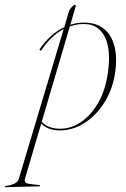

<svg xmlns="http://www.w3.org/2000/svg" viewBox="-126 -531 522 796"><path d="M47 -325Q44 -320.5 40.5 -322Q36.5 -325 39.5 -328.5Q61 -360 86.8 -382.8Q112.5 -405.5 140.5 -418.5L160 -484.5Q162.5 -492 171 -501.5Q179.5 -511 184.5 -511Q190 -511 187 -501.5L165.5 -428.5Q202.5 -440.5 239.5 -436.5Q304.5 -430 333.8 -377Q363 -324 352.5 -238.5Q343.5 -165.5 308.2 -108.5Q273 -51.5 222 -19.8Q171 12 115 9.5Q69 7 45 -19L-22.5 210Q-28 228.5 -4 231.5L37.5 236.5Q40.5 236.5 40.5 239Q40.5 241.5 37 241.5L-102 245Q-106 245 -106 243Q-106 240.5 -102 240Q-55 233.5 -48.5 212L138 -410.5Q113 -397.5 90 -376.2Q67 -355 47 -325ZM115.5 2.5Q164 5 207.5 -23.5Q251 -52 281.8 -106Q312.5 -160 322 -234.5Q334 -325.5 309.8 -375.5Q285.5 -425.5 237 -430.5Q200 -434.5 163.5 -421.5L47 -26Q59 -12.5 77 -5.5Q95 1.5 115.5 2.5Z"/></svg>

Font: Fraunces 144pt Thin
Style: Italic
Weight: 100
Italic angle: -16°
Version: Version 1.000;[b76b70a41]